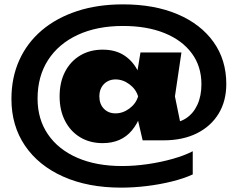

<svg xmlns="http://www.w3.org/2000/svg" viewBox="-20 -770 1086 880"><path d="M643.4 -328.2Q633 -230.4 584.5 -172.2Q536 -114 450.6 -114Q392 -114 347.5 -140.8Q303 -167.6 278.1 -216Q253.2 -264.4 253.2 -328.2Q253.2 -392.6 277.9 -440.7Q302.6 -488.8 347.3 -515.6Q392 -542.4 450.6 -542.4Q509.8 -542.4 550.4 -515.4Q591 -488.4 614.3 -440.2Q637.6 -392 643.4 -328.2ZM435.4 -328.2Q435.4 -293.2 456 -271.8Q476.6 -250.4 509.4 -250.4Q543.2 -250.4 573.1 -272.6Q603 -294.8 613 -328.2Q603 -361.6 573.1 -383.8Q543.2 -406 509.4 -406Q487.8 -406 471 -396.1Q454.2 -386.2 444.8 -369Q435.4 -351.8 435.4 -328.2ZM1017.2 -385Q1017.2 -306.8 981.9 -248.9Q946.6 -191 882.1 -158.9Q817.6 -126.8 729.6 -126.8H633.8L600.8 -268.6L621.2 -328.2L600.4 -386.2L623.8 -529.6H811.6L781.8 -328.2L818.4 -148.8L752.8 -205.6Q799.6 -206 833.1 -228.1Q866.6 -250.2 884.9 -290.3Q903.2 -330.4 903.2 -384Q903.2 -466.2 858.8 -526Q814.4 -585.8 733.8 -618.4Q653.2 -651 543.6 -651Q424.6 -651 336.5 -610.2Q248.4 -569.4 200.3 -494.8Q152.2 -420.2 152.2 -318Q152.2 -223.8 199.8 -154.2Q247.4 -84.6 334.5 -46.8Q421.6 -9 539.6 -9Q596.8 -9 657.2 -17.8Q717.6 -26.6 771.6 -41.9Q825.6 -57.2 863.4 -76.8V29.4Q824.2 47.6 769.2 61.4Q714.2 75.2 653.5 82.6Q592.8 90 535.4 90Q383.2 90 269.9 39.5Q156.6 -11 94.5 -102.4Q32.4 -193.8 32.4 -316.4Q32.4 -414.4 68.4 -494.2Q104.4 -574 171.6 -631Q238.8 -688 333 -719Q427.2 -750 543.6 -750Q687.4 -750 793.7 -704.8Q900 -659.6 958.6 -577.6Q1017.2 -495.6 1017.2 -385Z"/></svg>

Font: Unbounded
Style: Regular
Weight: 400
Designer: Luke Prowse, Jean-Baptiste Morizot, Fátima Lázaro, Florian Runge
Foundry: NaN
Version: Version 1.701;gftools[0.9.28.dev5+ged2979d]